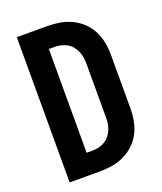

<svg xmlns="http://www.w3.org/2000/svg" viewBox="-136 -824 772 913"><g transform="rotate(-20 250.0 -367.5)"><path d="M58 0V-735H211Q242 -735 273.5 -730Q305 -725 333.5 -711.5Q362 -698 385.5 -676Q409 -654 423.5 -626Q438 -598 444 -566.5Q450 -535 450 -504V-231Q450 -200 444 -168.5Q438 -137 423.5 -109Q409 -81 385.5 -59Q362 -37 333.5 -23.5Q305 -10 273.5 -5Q242 0 211 0ZM182 -105H211Q227 -105 243 -108.5Q259 -112 273 -120Q287 -128 297.5 -140.5Q308 -153 314.5 -168Q321 -183 323.5 -199Q326 -215 326 -231V-504Q326 -520 323.5 -536Q321 -552 314.5 -567Q308 -582 297.5 -594.5Q287 -607 273 -615Q259 -623 243 -626.5Q227 -630 211 -630H182Z"/></g></svg>

Font: Iosevka Term Curly Extrabold
Style: Regular
Weight: 800
Designer: Belleve Invis
Foundry: Belleve Invis
Version: Version 32.3.0